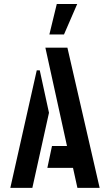

<svg xmlns="http://www.w3.org/2000/svg" viewBox="-20 -916 527 936"><path d="M220.7 -748 256.8 -896.5H356.4L292 -748ZM30.3 0 159.2 -573.2H173.8L218.8 -366.2L137.7 0ZM210.9 -97.7 233.4 -204.1H306.6L201.2 -683.6H308.6L465.8 0H357.4L335.9 -97.7Z"/></svg>

Font: Post No Bills Jaffna
Style: Bold
Weight: 700
Designer: Kosala Senevirathne, Siva Puranthara, Lasantha Premarathna, Tharique Azeez
Foundry: Mooniak
Version: Version 1.220 ; ttfautohint (v1.6)